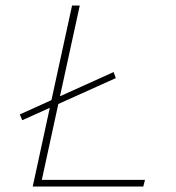

<svg xmlns="http://www.w3.org/2000/svg" viewBox="-20 -678 640 698"><path d="M507 -24 501 0H99L161 -286L61 -241L52 -262L167 -314L242 -658H270L198 -328L393 -416L401 -394L192 -300L132 -24Z"/></svg>

Font: Ysabeau Infant Extralight
Style: Italic
Weight: 200
Italic angle: -12°
Designer: Christian Thalmann (Catharsis Fonts)
Version: Version 0.003